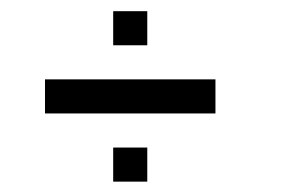

<svg xmlns="http://www.w3.org/2000/svg" viewBox="-20 -458 540 352"><path d="M187.5 -437.5H250V-375H187.5ZM187.5 -187.5H250V-125H187.5ZM62.5 -312.5H375V-250H62.5Z"/></svg>

Font: Pixel Operator Mono
Style: Regular
Weight: 400
Monospace: yes
Designer: Jayvee Enaguas (HarvettFox96)
Version: 2016.04.25